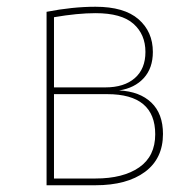

<svg xmlns="http://www.w3.org/2000/svg" viewBox="-20 -549 575 569"><path d="M463 -152Q463 -79 409.5 -39.5Q356 0 263 0H118V-514Q195 -529 263 -529Q348 -529 390.5 -492Q433 -455 433 -395Q433 -347 406 -317.5Q379 -288 333 -281Q394 -278 428.5 -245Q463 -212 463 -152ZM140 -498V-290H292Q348 -290 379.5 -317.5Q411 -345 411 -395Q411 -447 375.5 -478.5Q340 -510 263 -510Q210 -510 140 -498ZM440 -151Q440 -270 298 -270H140V-20H263Q345 -20 392.5 -53Q440 -86 440 -151Z"/></svg>

Font: Fira Sans Thin
Style: Regular
Weight: 100
Designer: bBox Type GmbH & Carrois Corporate GbR & Edenspiekermann AG
Foundry: bBox Type GmbH & Carrois Corporate GbR & Edenspiekermann AG
Version: Version 4.301